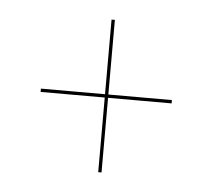

<svg xmlns="http://www.w3.org/2000/svg" viewBox="-33 -485 383 346"><g transform="rotate(5 158.5 -312.0)"><path d="M40 -309V-315H156V-450H162V-315H277V-309H162V-174H156V-309Z"/></g></svg>

Font: Moniqa Thin Display
Style: Regular
Weight: 100
Designer: Rajesh Rajput
Foundry: Rajesh Rajput
Version: Version 1.000